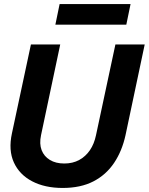

<svg xmlns="http://www.w3.org/2000/svg" viewBox="-20 -918 736 950"><path d="M290 12Q202 12 139 -21Q76 -54 48.5 -114.5Q21 -175 39 -258L133 -698H278L183 -249Q174 -206 186 -175Q198 -144 227 -126.5Q256 -109 298 -109Q340 -109 372 -126.5Q404 -144 425 -175Q446 -206 455 -249L551 -698H696L601 -249Q584 -171 544.5 -112Q505 -53 442 -20.5Q379 12 290 12ZM254 -796 275 -898H626L605 -796Z"/></svg>

Font: Azeret Mono Thin SemiBold
Style: Italic
Weight: 600
Italic angle: -12°
Version: Version 1.002